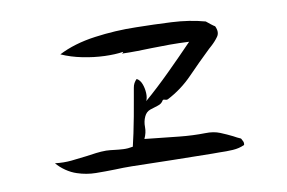

<svg xmlns="http://www.w3.org/2000/svg" viewBox="-63 -700 1125 753"><g transform="rotate(-10 500.0 -323.5)"><path d="M855 -66Q834 -56 808 -54.5Q782 -53 754 -54Q747 -54 740.5 -54Q734 -54 727 -54Q573 -56 407 -60Q390 -60 373 -60Q356 -60 340 -59Q301 -58 263.5 -58.5Q226 -59 190 -71Q168 -78 147 -92.5Q126 -107 112 -124Q146 -120 177 -123Q208 -126 238 -130Q258 -133 278 -135.5Q298 -138 318 -138Q326 -138 334.5 -137Q343 -136 352 -135Q368 -133 386 -132Q404 -131 424 -135Q429 -155 435.5 -186Q442 -217 448.5 -251.5Q455 -286 460 -316Q465 -342 468 -361.5Q471 -381 485 -394Q498 -387 504.5 -370Q511 -353 512 -334Q513 -315 507 -302Q557 -345 610.5 -398Q664 -451 713 -502Q673 -504 636.5 -504Q600 -504 564 -503Q536 -502 506.5 -501.5Q477 -501 446 -502Q447 -504 449 -504.5Q451 -505 451 -508Q420 -503 377.5 -504.5Q335 -506 290 -515Q245 -524 207 -541Q269 -573 352.5 -584.5Q436 -596 518 -594Q587 -593 658 -589.5Q729 -586 791 -569Q798 -563 809 -554.5Q820 -546 824 -544Q836 -519 824 -502Q812 -485 794 -469Q792 -467 789.5 -465Q787 -463 785 -461Q739 -417 693.5 -370Q648 -323 591 -294Q587 -293 584.5 -293.5Q582 -294 579 -295Q574 -297 571 -294Q564 -281 548.5 -276.5Q533 -272 517 -266.5Q501 -261 493 -244Q484 -225 484.5 -202.5Q485 -180 474 -157Q483 -156 492 -155Q501 -154 511 -153Q557 -148 610.5 -142.5Q664 -137 713 -138Q746 -139 771.5 -128.5Q797 -118 819 -107Q826 -103 833 -99.5Q840 -96 847 -93Q847 -93 848 -92Q851 -87 854 -80.5Q857 -74 855 -66Z"/></g></svg>

Font: Yuji Boku
Style: Regular
Weight: 400
Designer: Kataoka Yuji
Foundry: Kinuta Font Factory
Version: Version 3.002